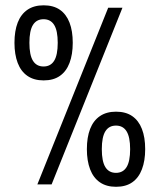

<svg xmlns="http://www.w3.org/2000/svg" viewBox="-20 -701 607 730"><path d="M391.4 -671.7H445.6L176.3 0H122.1ZM199.5 -538.3Q199.5 -584.5 185.9 -606.2Q172.4 -627.9 145.6 -627.9Q118.8 -627.9 105.3 -606.2Q91.8 -584.5 91.8 -538.3Q91.8 -491.8 105.3 -470Q118.8 -448.2 145.6 -448.2Q172.4 -448.2 185.9 -470Q199.5 -491.8 199.5 -538.3ZM35 -538.3Q35 -583.3 47.3 -615.1Q59.6 -646.9 84.4 -663.9Q109.2 -680.8 145.8 -680.8Q183.2 -680.8 207.6 -663.9Q232 -646.9 244.3 -615.1Q256.6 -583.3 256.6 -538.3Q256.6 -494 244.3 -461.7Q232 -429.4 207.6 -412.4Q183.2 -395.3 145.8 -395.3Q109.2 -395.3 84.4 -412.4Q59.6 -429.4 47.3 -461.7Q35 -494 35 -538.3ZM474.8 -133.8Q474.8 -180 461.2 -201.8Q447.7 -223.5 420.9 -223.5Q394.1 -223.5 380.6 -201.8Q367.1 -180 367.1 -133.8Q367.1 -87.4 380.6 -65.6Q394.1 -43.8 420.9 -43.8Q447.7 -43.8 461.2 -65.6Q474.8 -87.4 474.8 -133.8ZM310.3 -133.8Q310.3 -178.9 322.6 -210.7Q334.9 -242.4 359.7 -259.4Q384.5 -276.4 421.1 -276.4Q458.5 -276.4 482.9 -259.4Q507.3 -242.4 519.6 -210.7Q532 -178.9 532 -133.8Q532 -89.6 519.6 -57.3Q507.3 -25 482.9 -7.9Q458.5 9.2 421.1 9.2Q384.5 9.2 359.7 -7.9Q334.9 -25 322.6 -57.3Q310.3 -89.6 310.3 -133.8Z"/></svg>

Font: Khand Variable Light
Style: Regular
Weight: 300
Designer: Satya Rajpurohit
Foundry: Indian Type Foundry
Version: Version 3.000